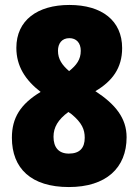

<svg xmlns="http://www.w3.org/2000/svg" viewBox="-20 -810 559 775"><path d="M258 -55C408 -55 491 -132 491 -256C491 -333 446 -389 365 -442C433 -482 473 -535 473 -616C473 -727 391 -790 260 -790C131 -790 46 -728 46 -617C46 -543 82 -487 144 -439C63 -390 28 -335 28 -254C28 -130 106 -55 258 -55ZM259 -523C231 -547 214 -571 214 -605C214 -635 230 -656 260 -656C288 -656 306 -637 306 -605C306 -570 289 -547 259 -523ZM258 -190C216 -190 196 -216 196 -258C196 -296 214 -327 256 -358L269 -349C311 -314 322 -287 322 -254C322 -214 303 -190 258 -190Z"/></svg>

Font: Noto Sans Malayalam UI Condensed Black
Style: Regular
Weight: 900
Width: 3
Designer: Jelle Bosma - Monotype Design Team
Foundry: Monotype Imaging Inc.
Version: Version 2.104